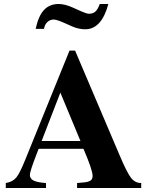

<svg xmlns="http://www.w3.org/2000/svg" viewBox="-20 -944 762 964"><path d="M481 -924H524Q490 -797 408 -797Q376 -797 343 -811L314 -824Q266 -846 250 -846Q231 -846 217.5 -833Q204 -820 201 -799H159Q173 -864 201 -894Q229 -924 275 -924Q306 -924 348 -905L388 -887Q415 -875 427 -875Q447 -875 459 -886Q471 -897 481 -924ZM689 0H367V-25L399 -28Q424 -30 434.5 -37.5Q445 -45 445 -61Q445 -90 399 -197H174L161 -163Q130 -83 130 -66Q130 -47 148.5 -37.5Q167 -28 211 -25V0H9V-25Q44 -31 62 -53Q80 -75 108 -145L329 -690H357L579 -168Q617 -78 637.5 -51.5Q658 -25 689 -25ZM384 -236 283 -479 189 -236Z"/></svg>

Font: STIX
Style: Bold
Weight: 700
Designer: MicroPress Inc., with final additions and corrections provided by Coen Hoffman, Elsevier (retired)
Version: Version 1.1.1